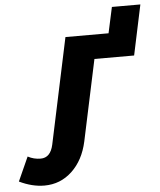

<svg xmlns="http://www.w3.org/2000/svg" viewBox="-209 -704 793 954"><g transform="rotate(-5 188.0 -226.5)"><path d="M-26 201Q-87 201 -151 170L-97 50Q-67 66 -33 66Q16 66 30 2L142 -525H357L385 -654H527L474 -404H276L190 0Q170 92 112 146.5Q54 201 -26 201Z"/></g></svg>

Font: Raleway-v4020 ExtraBold
Style: Italic
Weight: 800
Italic angle: -12°
Designer: Matt McInerney, Pablo Impallari, Rodrigo Fuenzalida
Foundry: Matt McInerney, Pablo Impallari, Rodrigo Fuenzalida
Version: Version 4.020;PS 004.020;hotconv 1.0.88;makeotf.lib2.5.64775